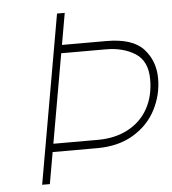

<svg xmlns="http://www.w3.org/2000/svg" viewBox="-51 -747 710 794"><g transform="rotate(-5 304.0 -350.0)"><path d="M608 -396Q608 -328 576.5 -267Q545 -206 482.5 -168.5Q420 -131 332 -131H147L124 0H92L215 -700H247L224 -569H409Q517 -569 562.5 -519Q608 -469 608 -396ZM575 -395Q575 -471 525.5 -503Q476 -535 403 -535H218L153 -165H338Q409 -165 463 -193.5Q517 -222 546 -274Q575 -326 575 -395Z"/></g></svg>

Font: Be Vietnam Thin
Style: Italic
Weight: 250
Italic angle: -9°
Designer: Gabriel Lam
Foundry: TypeRant
Version: Version 3.000